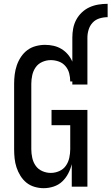

<svg xmlns="http://www.w3.org/2000/svg" viewBox="-20 -978 584 1006"><path d="M359 -781Q359 -805 363.5 -829Q368 -853 379.5 -874.5Q391 -896 409 -913Q427 -930 449 -940Q471 -950 495 -954Q519 -958 544 -958V-888Q522 -888 501 -881.5Q480 -875 465.5 -859.5Q451 -844 444.5 -823Q438 -802 438 -781ZM209 8Q185 8 161 1Q137 -6 118.5 -21Q100 -36 87 -57Q74 -78 66.5 -101Q59 -124 56.5 -148Q54 -172 54 -196V-539Q54 -563 57 -587.5Q60 -612 68 -635.5Q76 -659 90 -680Q104 -701 123.5 -715.5Q143 -730 167.5 -736.5Q192 -743 216 -743Q239 -743 261 -738Q283 -733 302 -721.5Q321 -710 335.5 -693Q350 -676 359 -655V-781H438V-535H359V-551H348Q348 -573 342.5 -594Q337 -615 323 -631.5Q309 -648 288.5 -655.5Q268 -663 246 -663Q223 -663 201.5 -653.5Q180 -644 167 -625.5Q154 -607 149 -584Q144 -561 144 -539V-196Q144 -174 149 -151Q154 -128 167 -109.5Q180 -91 201.5 -81.5Q223 -72 246 -72Q269 -72 290.5 -81.5Q312 -91 325 -109.5Q338 -128 343 -151Q348 -174 348 -196V-322H250V-402H438V0H356V-118Q350 -93 337.5 -69Q325 -45 306 -27Q287 -9 261 -0.5Q235 8 209 8Z"/></svg>

Font: Iosevka Term Curly Medium
Style: Regular
Weight: 500
Designer: Belleve Invis
Foundry: Belleve Invis
Version: Version 32.3.0